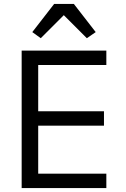

<svg xmlns="http://www.w3.org/2000/svg" viewBox="-20 -955 640 975"><path d="M90 0V-698H520V-625H174V-390H508V-317H174V-73H520V0ZM355 -935 466 -792 421 -761 304 -878 187 -761 144 -792 255 -935Z"/></svg>

Font: Lilex
Style: Regular
Weight: 400
Monospace: yes
Designer: Mike Abbink, Paul van der Laan, Pieter van Rosmalen, Mikhael Khrustik
Foundry: Mikhael Khrustik
Version: Version 2.510